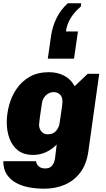

<svg xmlns="http://www.w3.org/2000/svg" viewBox="-23 -959 643 1165"><path d="M245 186Q199 186 154.5 178Q110 170 74.5 150.5Q39 131 18 99Q-3 67 -3 19H196Q196 27 201.5 37.5Q207 48 219.5 55.5Q232 63 252 63Q275 63 287.5 51.5Q300 40 305.5 23.5Q311 7 312 -7L321 -82Q293 -53 256.5 -36Q220 -19 179 -19Q121 -19 86 -46.5Q51 -74 34.5 -119Q18 -164 18 -216Q18 -268 32.5 -321.5Q47 -375 78 -420.5Q109 -466 157.5 -493.5Q206 -521 275 -521Q324 -521 365 -500.5Q406 -480 430 -436L509 -511H579L513 -40Q502 38 464 88Q426 138 369.5 162Q313 186 245 186ZM267 -144Q299 -144 317 -164.5Q335 -185 339 -214Q345 -256 350.5 -292.5Q356 -329 356 -342Q356 -371 341 -385.5Q326 -400 303 -400Q285 -400 269.5 -391Q254 -382 244 -366.5Q234 -351 231 -330Q224 -286 219 -247.5Q214 -209 214 -203Q214 -177 229 -160.5Q244 -144 267 -144ZM470 -939 467 -919Q427 -885 404.5 -847Q382 -809 377 -768H450L426 -603H267L287 -742Q295 -798 320 -849Q345 -900 388 -939Z"/></svg>

Font: Chivo Medium Black
Style: Italic
Weight: 900
Italic angle: -8.05°
Version: Version 2.002